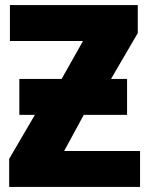

<svg xmlns="http://www.w3.org/2000/svg" viewBox="-20 -734 585 754"><path d="M56 -424H222L306 -573H19V-714H521V-604L416 -424H479V-283H309L232 -141H530V0H16V-110L117 -283H56Z"/></svg>

Font: Noto Sans Disp ExtBd
Style: Regular
Weight: 800
Designer: Monotype Design Team
Foundry: Monotype Imaging Inc.
Version: Version 2.000;GOOG;noto-source:20170915:90ef993387c0; ttfaut